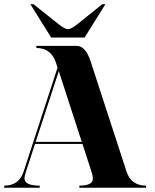

<svg xmlns="http://www.w3.org/2000/svg" viewBox="-20 -879 724 899"><path d="M297.9 -742.2Q312.5 -742.2 344.7 -767.6L459 -859.4H473.6L376 -703.1H219.7L122.1 -859.4H136.7L252 -767.6Q284.2 -742.2 297.9 -742.2ZM362.8 -214.8 255.4 -545.9 147 -214.8ZM366.2 -205.1H144L100.6 -72.3Q94.7 -55.7 94.7 -43.9Q94.7 -9.8 166 -9.8V0H0V-9.8Q69.3 -9.8 90.8 -76.2L249.5 -562.5L241.2 -587.9Q217.8 -654.3 150.4 -654.3V-664.1H338.9Q380.9 -664.1 404.3 -591.8L572.3 -76.2Q593.8 -9.8 664.1 -9.8V0H351.6V-9.8Q415 -9.8 415 -43Q415 -54.2 409.2 -72.3Z"/></svg>

Font: spinwerad
Style: Bold
Weight: 700
Width: 7
Version: Version 0.3